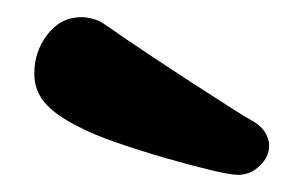

<svg xmlns="http://www.w3.org/2000/svg" viewBox="-20 -780 354 224"><path d="M258 -576Q249 -576 226 -581.5Q203 -587 173.5 -595.5Q144 -604 116.5 -613.5Q89 -623 72 -632Q44 -646 32 -660.5Q20 -675 20 -694Q20 -720 35.5 -740Q51 -760 75 -760Q81 -760 88.5 -758Q96 -756 103 -751Q126 -735 153 -717Q180 -699 205.5 -682.5Q231 -666 249 -654.5Q267 -643 271 -641Q284 -634 289 -626Q294 -618 294 -610Q294 -597 283 -586.5Q272 -576 258 -576Z"/></svg>

Font: Madimi One
Style: Regular
Weight: 400
Designer: Taurai Valerie Mtake, Mirko Velimirovic
Foundry: TaVaTake
Version: Version 1.000; ttfautohint (v1.8.4.7-5d5b)